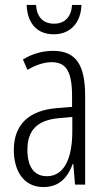

<svg xmlns="http://www.w3.org/2000/svg" viewBox="-20 -748 431 778"><path d="M310 -728H272C269 -680 243 -652 199 -652C155 -652 129 -679 126 -728H88C91 -649 134 -609 198 -609C264 -609 308 -655 310 -728ZM195 -542C153 -542 110 -530 73 -507L91 -465C129 -487 162 -496 189 -496C248 -496 272 -459 272 -358V-315L211 -310C99 -301 36 -245 36 -140C36 -61 72 10 156 10C222 10 255 -31 275 -84H277L284 0H325V-360C325 -485 288 -542 195 -542ZM217 -269 273 -274V-216C273 -106 240 -34 170 -34C120 -34 91 -70 91 -141C91 -220 131 -261 217 -269Z"/></svg>

Font: Noto Sans Lao Looped ExtraCondensed Light
Style: Regular
Weight: 300
Width: 2
Designer: Mark Frömberg, Ben Mitchell
Foundry: The Fontpad Ltd
Version: Version 1.002